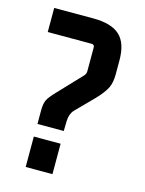

<svg xmlns="http://www.w3.org/2000/svg" viewBox="-101 -701 574 762"><g transform="rotate(15 186.0 -319.5)"><path d="M189 -177H81V-232Q81 -260 88 -275Q95 -290 121 -317L211 -412Q218 -420 218 -430V-528Q218 -540 206 -540H26V-639H187Q261 -639 295.5 -607.5Q330 -576 330 -505V-447Q330 -414 319.5 -392Q309 -370 279 -338L207 -265Q191 -248 190 -219ZM190 0H80V-125H190Z"/></g></svg>

Font: Gemunu Libre
Style: Bold
Weight: 700
Designer: Puspanada Ekanayake, Sola Matas, Pathum Egodawatta, Kosala Senevirathne
Foundry: mooniak
Version: Version 1.100